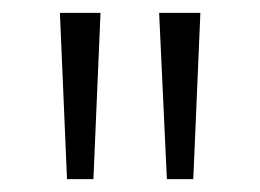

<svg xmlns="http://www.w3.org/2000/svg" viewBox="-20 -886 403 298"><path d="M84 -608H125L136 -866H73ZM239 -608H280L291 -866H227Z"/></svg>

Font: Noto Sans Malayalam UI Condensed Light
Style: Regular
Weight: 300
Width: 3
Designer: Jelle Bosma - Monotype Design Team
Foundry: Monotype Imaging Inc.
Version: Version 2.104